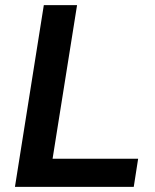

<svg xmlns="http://www.w3.org/2000/svg" viewBox="-20 -725 600 745"><path d="M38 0 150 -705H279L184 -109H516L499 0Z"/></svg>

Font: Mulish
Style: Bold Italic
Weight: 700
Italic angle: -9°
Designer: Vernon Adams
Foundry: Vernon Adams
Version: Version 3.603; ttfautohint (v1.8.3)